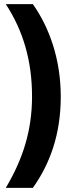

<svg xmlns="http://www.w3.org/2000/svg" viewBox="-20 -751 359 929"><path d="M274 -283C274 -466 218 -619 139 -731H8C93 -601 135 -455 135 -284C135 -118 90 20 8 158H139C221 43 274 -100 274 -283Z"/></svg>

Font: Noto Sans Lao UI ExtCond ExtBd
Style: Regular
Weight: 800
Width: 2
Designer: Monotype Design Team
Foundry: Monotype Imaging Inc.
Version: Version 2.000